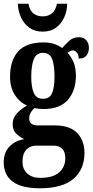

<svg xmlns="http://www.w3.org/2000/svg" viewBox="-21 -776 500 1032"><path d="M193 236Q95 236 47 200Q-1 164 -1 97Q-1 43 30.5 11Q62 -21 110 -28Q87 -38 67 -56.5Q47 -75 47 -109Q47 -141 68.5 -165Q90 -189 124 -209Q84 -226 58.5 -266Q33 -306 33 -363Q33 -451 76.5 -499.5Q120 -548 212 -548Q244 -548 268 -540.5Q292 -533 313 -518Q330 -537 351 -556.5Q372 -576 403 -576Q430 -576 443.5 -559Q457 -542 457 -519Q457 -496 444.5 -478.5Q432 -461 402 -461Q402 -482 392 -493.5Q382 -505 372 -505Q362 -505 355.5 -501Q349 -497 342 -492Q361 -472 374 -442.5Q387 -413 387 -368Q387 -290 344.5 -240Q302 -190 212 -190Q202 -190 187 -191.5Q172 -193 164 -195Q155 -188 145.5 -173Q136 -158 136 -139Q136 -119 148.5 -110.5Q161 -102 180 -102H272Q355 -102 394 -61Q433 -20 433 46Q433 134 374 185Q315 236 193 236ZM210 -245Q247 -245 259.5 -276.5Q272 -308 272 -365Q272 -424 259.5 -458Q247 -492 210 -492Q174 -492 160.5 -457.5Q147 -423 147 -364Q147 -308 160.5 -276.5Q174 -245 210 -245ZM195 180Q264 180 297 150.5Q330 121 330 75Q330 7 267 7H170Q155 7 138.5 15Q122 23 111 41.5Q100 60 100 94Q100 134 126 157Q152 180 195 180ZM208 -606Q165 -606 135.5 -628Q106 -650 91 -684.5Q76 -719 75 -756H132Q138 -720 158.5 -704Q179 -688 208 -688Q238 -688 258 -704Q278 -720 285 -756H340Q340 -719 325 -684.5Q310 -650 281 -628Q252 -606 208 -606Z"/></svg>

Font: Noto Serif ExtraCondensed
Style: Bold
Weight: 700
Width: 2
Designer: Monotype Design Team
Foundry: Monotype Imaging Inc.
Version: Version 2.014; ttfautohint (v1.8.4.7-5d5b)